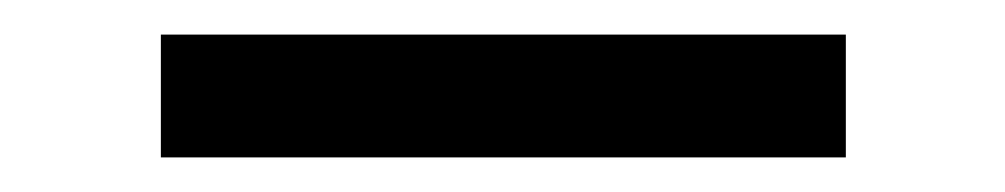

<svg xmlns="http://www.w3.org/2000/svg" viewBox="-20 -350 581 111"><path d="M73 -259V-330H469V-259Z"/></svg>

Font: DM Sans 16pt
Style: Regular
Weight: 400
Version: Version 4.004;gftools[0.9.30]